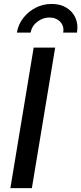

<svg xmlns="http://www.w3.org/2000/svg" viewBox="-20 -974 421 994"><path d="M265.6 -727.5 145 0H33.7L154.3 -727.5ZM247.6 -953.6Q292.5 -953.6 324.5 -933.8Q356.4 -914.1 371.1 -880.4Q385.7 -846.7 378.4 -805.2H307.1Q313 -839.4 291.5 -861.3Q270 -883.3 235.8 -883.3Q201.7 -883.3 173.1 -861.3Q144.5 -839.4 138.7 -805.2H67.4Q74.2 -846.7 100.1 -880.4Q126 -914.1 164.3 -933.8Q202.6 -953.6 247.6 -953.6Z"/></svg>

Font: Inter 16pt Medium
Style: Italic
Weight: 500
Italic angle: -9.3988°
Version: Version 4.001;git-66647c0bb